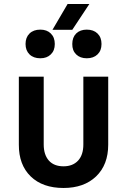

<svg xmlns="http://www.w3.org/2000/svg" viewBox="-20 -935 639 965"><path d="M243.7 -785.2 319.8 -915H429.2L343.3 -785.2ZM416 -642.1Q382.8 -642.1 362.8 -661.6Q342.8 -681.2 343.3 -713.9Q343.3 -747.1 362.8 -766.6Q382.8 -786.1 416 -786.1Q450.2 -786.1 470.2 -766.6Q490.2 -747.1 490.2 -713.9Q490.2 -680.7 470.2 -661.6Q450.2 -642.1 416 -642.1ZM182.6 -642.1Q148.4 -642.1 128.4 -661.6Q108.4 -681.2 108.4 -713.9Q108.4 -747.1 128.4 -766.6Q148.4 -786.1 182.6 -786.1Q215.8 -786.1 235.4 -766.6Q255.4 -747.1 255.4 -713.9Q255.4 -680.7 235.4 -661.6Q215.8 -642.1 182.6 -642.1ZM299.3 9.8Q194.3 9.8 134.3 -48.3Q74.2 -106.9 74.7 -208V-549.8H199.7V-209Q199.7 -157.2 225.6 -127.9Q251.5 -99.1 299.3 -99.1Q345.7 -99.1 372.6 -127.9Q398.9 -156.7 398.9 -209V-549.8H523.9V-208Q523.9 -106.9 462.9 -48.3Q401.9 9.8 299.3 9.8Z"/></svg>

Font: UDEV Gothic 35
Style: Bold
Weight: 700
Version: v2.1.0; ttfautohint (v1.8.4.7-5d5b-dirty) -l 6 -r 45 -G 200 